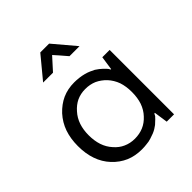

<svg xmlns="http://www.w3.org/2000/svg" viewBox="-180 -757 885 885"><g transform="rotate(-45 262.0 -314.5)"><path d="M396.5 -352.5Q394.5 -355.5 391.6 -361.3Q388.7 -365.2 384.8 -369.1Q379.9 -374 374 -379.9Q368.2 -385.7 360.4 -391.6Q352.5 -397.5 343.8 -403.3Q335 -408.2 323.2 -413.1Q312.5 -418 297.9 -421.9Q283.2 -425.8 267.6 -427.7Q252 -429.7 235.4 -429.7Q193.4 -429.7 158.2 -414.1Q124 -398.4 95.7 -368.2Q67.4 -336.9 53.7 -297.9Q40 -257.8 40 -210Q40 -160.2 53.7 -121.1Q67.4 -81.1 95.7 -50.8Q124 -20.5 160.2 -4.9Q195.3 9.8 238.3 9.8Q254.9 9.8 269.5 7.8Q285.2 6.8 299.8 2Q314.5 -2.9 325.2 -6.8Q336.9 -11.7 344.7 -16.6Q352.5 -21.5 360.4 -27.3Q367.2 -33.2 374 -40Q380.9 -45.9 384.8 -50.8Q389.6 -54.7 390.6 -57.6Q392.6 -60.5 393.6 -63.5Q394.5 -65.4 396.5 -67.4Q397.5 -67.4 399.4 -67.4Q401.4 -49.8 409.2 0Q420.9 0 457 0Q457 -105.5 457 -419.9Q445.3 -419.9 409.2 -419.9Q406.2 -403.3 399.4 -352.5Q398.4 -352.5 396.5 -352.5ZM392.6 -210Q392.6 -172.9 382.8 -143.6Q372.1 -113.3 351.6 -91.8Q331.1 -69.3 305.7 -58.6Q280.3 -47.9 250 -47.9Q219.7 -47.9 194.3 -59.6Q169.9 -70.3 150.4 -92.8Q129.9 -115.2 120.1 -144.5Q110.4 -173.8 110.4 -210Q110.4 -245.1 120.1 -274.4Q129.9 -303.7 150.4 -326.2Q169.9 -348.6 194.3 -360.4Q219.7 -372.1 250 -372.1Q280.3 -372.1 305.7 -361.3Q331.1 -349.6 351.6 -328.1Q372.1 -305.7 382.8 -276.4Q392.6 -247.1 392.6 -210ZM305.7 -530.3Q322.3 -530.3 371.1 -530.3Q348.6 -556.6 280.3 -637.7Q265.6 -637.7 222.7 -637.7Q201.2 -611.3 133.8 -530.3Q150.4 -530.3 198.2 -530.3Q211.9 -544.9 252.9 -590.8Q266.6 -576.2 305.7 -530.3Z"/></g></svg>

Font: TextaAlt
Style: Regular
Weight: 400
Designer: Daniel Hernandez & Miguel Hernandez
Version: Version 1.005;com.myfonts.easy.latinotype.texta.alt-regular.